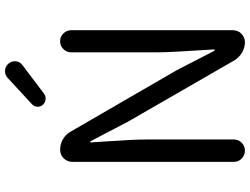

<svg xmlns="http://www.w3.org/2000/svg" viewBox="-135 -857 992 762"><g transform="rotate(-90 361.0 -476.0)"><path d="M99.6 -43.9V-684.6Q99.6 -705.1 113.8 -719.2Q127.9 -733.4 148.4 -733.4Q169.9 -733.4 189.5 -722.2Q209 -710.9 219.7 -691.4L462.9 -271.5L540 -122.1Q541 -120.1 543.5 -120.1Q545.9 -120.1 545.9 -122.1Q534.2 -296.9 534.2 -351.6V-689.5Q534.2 -707 546.9 -720.2Q559.6 -733.4 578.1 -733.4Q596.7 -733.4 609.4 -720.2Q622.1 -707 622.1 -689.5V-47.9Q622.1 -27.3 607.9 -13.7Q593.8 0 574.2 0Q552.7 0 533.7 -11.2Q514.6 -22.5 502.9 -41L259.8 -462.9L181.6 -612.3Q180.7 -614.3 178.7 -614.3Q176.8 -614.3 176.8 -612.3Q177.7 -593.8 181.2 -543Q184.6 -492.2 186.5 -455.6Q188.5 -418.9 188.5 -384.8V-43.9Q188.5 -25.4 175.3 -12.7Q162.1 0 144 0Q126 0 112.8 -12.7Q99.6 -25.4 99.6 -43.9ZM371.1 -797.9Q362.3 -791 351.6 -791Q349.6 -791 348.6 -791Q335 -792 326.2 -801.8Q318.4 -810.5 318.4 -822.3Q318.4 -836.9 329.1 -845.7L432.6 -941.4Q444.3 -952.1 459 -952.1Q460.9 -952.1 461.9 -952.1Q478.5 -951.2 489.3 -938.5Q499 -926.8 499 -913.1Q499 -893.6 483.4 -882.8Z"/></g></svg>

Font: Gen Jyuu Gothic P Regular
Style: Regular
Weight: 400
Designer: [Source Han Sans]
Ryoko NISHIZUKA  (kana & ideographs); Paul D. Hunt (Latin, Greek & Cyrillic); Wenlong ZHANG  (bopomofo
Version: Version 1.002.20150607